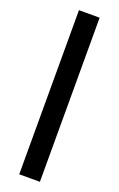

<svg xmlns="http://www.w3.org/2000/svg" viewBox="-172 -820 616 995"><g transform="rotate(20 136.0 -322.5)"><path d="M79 130V-775H193V130Z"/></g></svg>

Font: Raleway-v4020
Style: Bold
Weight: 700
Designer: Matt McInerney, Pablo Impallari, Rodrigo Fuenzalida
Foundry: Matt McInerney, Pablo Impallari, Rodrigo Fuenzalida
Version: Version 4.020;PS 004.020;hotconv 1.0.88;makeotf.lib2.5.64775